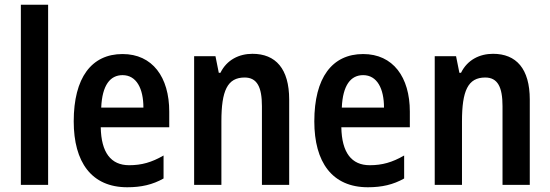

<svg xmlns="http://www.w3.org/2000/svg" viewBox="-20 -780 2320 810"><path d="M183 0V-760H68V0Z M497 -552C366 -552 291 -452 291 -268C291 -96 366 10 517 10C576 10 624 -1 670 -27V-124C620 -95 577 -83 525 -83C448 -83 407 -136 405 -243H694V-309C694 -455 623 -552 497 -552ZM497 -463C556 -463 585 -406 585 -326H407C411 -421 445 -463 497 -463Z M1045 -553C989 -553 937 -528 910 -473H903L889 -543H799V0H914V-268C914 -397 939 -453 1012 -453C1065 -453 1085 -412 1085 -332V0H1200V-360C1200 -490 1143 -553 1045 -553Z M1512 -552C1381 -552 1306 -452 1306 -268C1306 -96 1381 10 1532 10C1591 10 1639 -1 1685 -27V-124C1635 -95 1592 -83 1540 -83C1463 -83 1422 -136 1420 -243H1709V-309C1709 -455 1638 -552 1512 -552ZM1512 -463C1571 -463 1600 -406 1600 -326H1422C1426 -421 1460 -463 1512 -463Z M2060 -553C2004 -553 1952 -528 1925 -473H1918L1904 -543H1814V0H1929V-268C1929 -397 1954 -453 2027 -453C2080 -453 2100 -412 2100 -332V0H2215V-360C2215 -490 2158 -553 2060 -553Z"/></svg>

Font: Noto Sans Tamil Condensed SemiBold
Style: Regular
Weight: 600
Width: 3
Designer: Jelle Bosma - Monotype Design Team
Foundry: Monotype Imaging Inc.
Version: Version 2.004